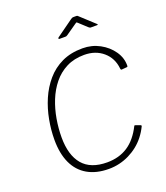

<svg xmlns="http://www.w3.org/2000/svg" viewBox="-170 -1069 1034 1195"><g transform="rotate(-20 347.5 -472.0)"><path d="M444 -752Q506 -752 557.5 -724Q609 -696 640 -651Q671 -606 670 -554Q670 -547 663 -547L629 -544Q623 -544 622 -554Q615 -624 565 -667Q515 -710 440 -710Q373 -710 322 -684Q271 -658 235 -613.5Q199 -569 176.5 -513Q154 -457 143.5 -395.5Q133 -334 133 -275Q133 -157 186 -94.5Q239 -32 348 -32Q427 -32 485 -70Q543 -108 583 -188Q585 -192 592 -189L622 -178Q628 -176 625 -169Q609 -136 587 -108Q565 -80 538 -58.5Q511 -37 479.5 -21.5Q448 -6 414 2Q380 10 344 10Q261 10 203 -23.5Q145 -57 115.5 -121Q86 -185 86 -276Q86 -340 98.5 -407.5Q111 -475 137.5 -536.5Q164 -598 206 -647Q248 -696 307 -724Q366 -752 444 -752ZM524 -863 472 -911Q465 -917 463.5 -916Q462 -915 453 -909L384 -861Q378 -857 375.5 -856.5Q373 -856 368 -856H331Q326 -856 325 -859.5Q324 -863 329 -867L439 -946Q444 -950 448.5 -952Q453 -954 460 -954H478Q484 -954 487 -950.5Q490 -947 493 -945L580 -865Q585 -861 585 -858.5Q585 -856 579 -856H538Q534 -856 531 -858Q528 -860 524 -863Z"/></g></svg>

Font: Libre Franklin Thin
Style: Italic
Weight: 100
Italic angle: -8°
Designer: Pablo Impallari, Rodrigo Fuenzalida, Nhung Nguyen
Foundry: Impallari Type
Version: Version 3.000